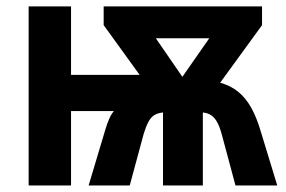

<svg xmlns="http://www.w3.org/2000/svg" viewBox="-20 -566 873 586"><path d="M779.8 -546.4V-489.3L651.9 -313.5Q684.1 -304.7 707 -285.9Q730 -267.1 746.3 -238Q762.7 -209 774.9 -168L826.2 0H698.7L656.2 -158.2Q649.9 -180.7 642.1 -194.3Q634.3 -208 624 -214.6Q613.8 -221.2 599.1 -222.7V0H477.5V-222.7Q461.4 -221.2 450.9 -214.6Q440.4 -208 433.1 -194.3Q425.8 -180.7 418.9 -158.7L376 0H250.5L301.8 -171.4Q306.6 -188 313 -202.6Q319.3 -217.3 327.6 -227.1H196.8V0H67.4V-546.4H196.8V-337.4H406.2L296.4 -489.3V-546.4ZM618.7 -449.2H455.6L536.6 -331.5Z"/></svg>

Font: Open Sans SemiCondensed
Style: Bold
Weight: 700
Width: 4
Designer: Monotype Design Team
Foundry: Monotype Imaging Inc.
Version: Version 3.003